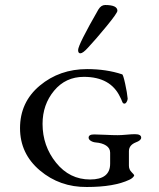

<svg xmlns="http://www.w3.org/2000/svg" viewBox="-20 -734 634 767"><path d="M331 -543Q311 -521 301 -521Q292 -521 292 -534Q292 -555 373 -696Q384 -714 400 -714Q449 -714 449 -691Q449 -682 405.5 -629Q362 -576 331 -543ZM420 -80V-124Q420 -142 404 -152.5Q388 -163 362 -165Q351 -166 342.5 -171.5Q334 -177 334 -184Q334 -197 356 -197Q372 -197 401 -195.5Q430 -194 450 -194Q464 -194 485.5 -196Q507 -198 519 -198Q544 -198 544 -184Q544 -173 522 -165Q495 -154 495 -130V-72Q495 -57 505.5 -46.5Q516 -36 516 -34Q516 -30 510 -24.5Q504 -19 497 -16Q436 13 327 13Q219 14 139.5 -53Q60 -120 60 -222Q60 -326 139 -392Q218 -458 328 -458Q405 -458 468 -437Q472 -436 480 -399.5Q488 -363 490 -340Q490 -334 486 -327Q482 -320 477 -320Q475 -320 473 -321Q471 -322 469.5 -325Q468 -328 467 -330.5Q466 -333 464 -338Q462 -343 460 -346Q422 -427 315 -427Q242 -427 196 -371.5Q150 -316 150 -239Q150 -151 204 -84Q258 -17 340 -17Q420 -17 420 -80Z"/></svg>

Font: EB Garamond SC 12
Style: Regular
Weight: 400
Version: Version 0.016 ; ttfautohint (v0.97) -l 8 -r 50 -G 200 -x 0 -